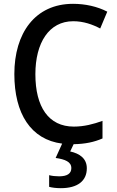

<svg xmlns="http://www.w3.org/2000/svg" viewBox="-20 -744 610 1004"><path d="M434 136C434 85 397 59 347 48L365 10C426 9 472 -1 516 -20V-112C469 -95 420 -82 366 -82C234 -82 165 -185 165 -356C165 -520 236 -633 363 -633C417 -633 464 -616 504 -595L541 -683C489 -710 426 -724 362 -724C163 -724 55 -570 55 -357C55 -150 141 -14 305 7L271 82C320 89 353 102 353 135C353 164 331 178 289 178C271 178 251 176 237 172V233C251 237 273 240 298 240C386 240 434 202 434 136Z"/></svg>

Font: Noto Sans Myanmar UI SemiCondensed Medium
Style: Regular
Weight: 500
Width: 4
Designer: Monotype Design Team
Foundry: Monotype Imaging Inc.
Version: Version 2.103